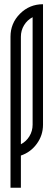

<svg xmlns="http://www.w3.org/2000/svg" viewBox="-20 -737 251 900"><path d="M77.9 -60.8Q102.9 -73.7 117.9 -98.3Q132.9 -122.9 132.9 -152.4V-656.4Q107.9 -643.5 92.9 -618.9Q77.9 -594.3 77.9 -564.8ZM181.6 -152.4Q181.6 -102.9 152.6 -63.1Q123.7 -23.3 77.9 -7.9V142.9H29.2V-564.8Q29.2 -628.1 73.7 -672.6Q118.3 -717.2 181.6 -717.2Z"/></svg>

Font: Marapfhont
Style: Book
Weight: 400
Version: Version 0.15